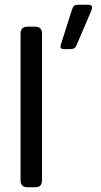

<svg xmlns="http://www.w3.org/2000/svg" viewBox="-20 -793 428 813"><path d="M236 -596 238 -605 285 -753Q289 -765 294.5 -769Q300 -773 314 -773H352Q370 -773 370 -762Q370 -757 367 -749L303 -599Q297 -585 278 -585H250Q236 -585 236 -596ZM67 -30V-650Q67 -680 97 -680H128Q144 -680 151 -672.5Q158 -665 158 -650V-30Q158 -15 151 -7.5Q144 0 128 0H97Q67 0 67 -30Z"/></svg>

Font: Mitr Light
Style: Regular
Weight: 300
Designer: Thanarat Vachiruckul
Foundry: Cadson Demak
Version: Version 1.002